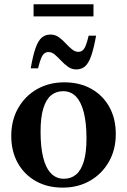

<svg xmlns="http://www.w3.org/2000/svg" viewBox="-20 -846 581 878"><path d="M272 -28.5Q304.5 -28.5 327.5 -47.5Q350.5 -66.5 363 -107.2Q375.5 -148 375.5 -213.5Q375.5 -284 363.2 -332Q351 -380 327.5 -404.5Q304 -429 268.5 -429Q236.5 -429 213.5 -410Q190.5 -391 178 -350.2Q165.5 -309.5 165.5 -244Q165.5 -173.5 177.5 -125.5Q189.5 -77.5 213.5 -53Q237.5 -28.5 272 -28.5ZM267 12Q196.5 12 143.5 -18Q90.5 -48 61 -101.2Q31.5 -154.5 31.5 -224.5Q31.5 -296 63 -351.5Q94.5 -407 149.2 -438.2Q204 -469.5 274 -469.5Q345 -469.5 398 -439.5Q451 -409.5 480.2 -356.5Q509.5 -303.5 509.5 -233Q509.5 -161.5 477.8 -106Q446 -50.5 391.2 -19.2Q336.5 12 267 12ZM419.5 -683Q408.5 -622.5 396.5 -589Q384.5 -555.5 368.2 -542Q352 -528.5 329 -528.5Q308 -528.5 291.2 -540.5Q274.5 -552.5 259.8 -568.2Q245 -584 231 -596Q217 -608 202 -608Q191.5 -608 183.2 -602Q175 -596 168.2 -580Q161.5 -564 154 -533.5H120.5Q131 -594.5 143.2 -628Q155.5 -661.5 171.8 -674.8Q188 -688 211 -688Q232 -688 248.8 -676Q265.5 -664 280 -648.2Q294.5 -632.5 308.8 -620.8Q323 -609 337.5 -609Q349 -609 357 -615Q365 -621 371.8 -637Q378.5 -653 385.5 -683ZM133.5 -771V-826.5H407.5V-771Z"/></svg>

Font: Newsreader 36pt SemiBold
Style: Regular
Weight: 600
Designer: Hugues Gentile
Foundry: Production Type
Version: Version 1.003